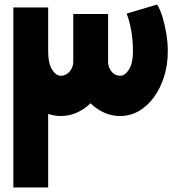

<svg xmlns="http://www.w3.org/2000/svg" viewBox="-20 -829 801 849"><path d="M511 -316Q469 -316 432 -335Q395 -354 366 -387.5Q337 -421 320.5 -464.5Q304 -508 304 -556V-767H458V-556Q458 -539 465.5 -524.5Q473 -510 485 -502Q497 -494 511 -494Q533 -494 550.5 -522Q568 -550 568 -602Q568 -648 560.5 -692Q553 -736 540 -769L675 -809Q690 -784 700 -749Q710 -714 716 -676.5Q722 -639 722 -602Q722 -542 705.5 -490Q689 -438 660.5 -399Q632 -360 594 -338Q556 -316 511 -316ZM39 0V-796H193V0ZM249 -316Q190 -316 142 -354Q94 -392 66.5 -457Q39 -522 39 -602H193Q193 -549 210 -521.5Q227 -494 249 -494Q264 -494 276.5 -502.5Q289 -511 296.5 -525.5Q304 -540 304 -556V-767H458V-556Q458 -508 441 -465Q424 -422 395 -388Q366 -354 328.5 -335Q291 -316 249 -316Z"/></svg>

Font: Alexandria
Style: Bold
Weight: 700
Designer: Mohamed Gaber
Foundry: Kief Type Foundry
Version: Version 5.100